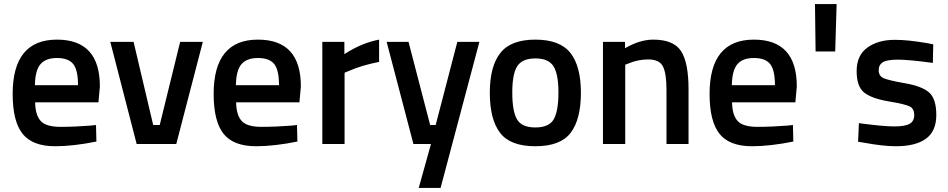

<svg xmlns="http://www.w3.org/2000/svg" viewBox="-20 -705 4643 940"><path d="M422 -90 450 -93 452 -12Q338 11 250 11Q139 11 90.5 -50Q42 -111 42 -245Q42 -511 259 -511Q469 -511 469 -282L462 -204H152Q153 -142 179 -113Q205 -84 276 -84Q347 -84 422 -90ZM362 -288Q362 -362 338.5 -391.5Q315 -421 259 -421Q203 -421 177.5 -390Q152 -359 151 -288Z M520 -500H634L730 -93H762L862 -500H973L843 0H649Z M1406 -90 1434 -93 1436 -12Q1322 11 1234 11Q1123 11 1074.5 -50Q1026 -111 1026 -245Q1026 -511 1243 -511Q1453 -511 1453 -282L1446 -204H1136Q1137 -142 1163 -113Q1189 -84 1260 -84Q1331 -84 1406 -90ZM1346 -288Q1346 -362 1322.5 -391.5Q1299 -421 1243 -421Q1187 -421 1161.5 -390Q1136 -359 1135 -288Z M1558 0V-500H1666V-440Q1751 -495 1836 -511V-402Q1750 -385 1689 -358L1667 -349V0Z M1873 -500H1980L2086 -93H2113L2219 -500H2327L2137 215H2030L2090 0H2004Z M2430 -446Q2481 -511 2601 -511Q2721 -511 2772.5 -446Q2824 -381 2824 -251Q2824 -121 2774 -55Q2724 11 2601 11Q2478 11 2428 -55Q2378 -121 2378 -251Q2378 -381 2430 -446ZM2511 -121Q2534 -81 2601 -81Q2668 -81 2691 -121Q2714 -161 2714 -252Q2714 -343 2689.5 -381Q2665 -419 2601 -419Q2537 -419 2512.5 -381Q2488 -343 2488 -252Q2488 -161 2511 -121Z M3041 0H2932V-500H3040V-469Q3113 -511 3178 -511Q3278 -511 3314.5 -454.5Q3351 -398 3351 -268V0H3243V-265Q3243 -346 3225.5 -380Q3208 -414 3154 -414Q3103 -414 3056 -394L3041 -388Z M3834 -90 3862 -93 3864 -12Q3750 11 3662 11Q3551 11 3502.5 -50Q3454 -111 3454 -245Q3454 -511 3671 -511Q3881 -511 3881 -282L3874 -204H3564Q3565 -142 3591 -113Q3617 -84 3688 -84Q3759 -84 3834 -90ZM3774 -288Q3774 -362 3750.5 -391.5Q3727 -421 3671 -421Q3615 -421 3589.5 -390Q3564 -359 3563 -288Z M3973 -453 3970 -685H4076L4069 -453Z M4547 -397Q4429 -413 4376 -413Q4323 -413 4302.5 -400.5Q4282 -388 4282 -361Q4282 -334 4304.5 -323Q4327 -312 4410.5 -297.5Q4494 -283 4529 -252Q4564 -221 4564 -142Q4564 -63 4513.5 -26Q4463 11 4366 11Q4305 11 4212 -6L4181 -11L4185 -102Q4305 -86 4358 -86Q4411 -86 4433.5 -99Q4456 -112 4456 -142Q4456 -172 4434.5 -183.5Q4413 -195 4331.5 -208.5Q4250 -222 4212 -251Q4174 -280 4174 -357Q4174 -434 4226.5 -472Q4279 -510 4361 -510Q4425 -510 4518 -494L4549 -488Z"/></svg>

Font: Titillium Web[RUS by Daymarius]
Style: Regular
Weight: 600
Designer: Cyrillization by Daymarius
Foundry: Cyrillization by Daymarius
Version: Version 1.002 September 11, 2018